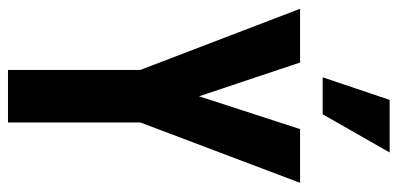

<svg xmlns="http://www.w3.org/2000/svg" viewBox="-284 -736 1020 493"><g transform="rotate(90 226.5 -490.0)"><path d="M160 0V-340L3 -750H141L247 -433H209L312 -750H450L295 -340V0ZM179 -808 237 -980H372L274 -808Z"/></g></svg>

Font: Mohave Light
Style: Regular
Weight: 300
Designer: Gumpita Rahayu
Foundry: Tokotype
Version: Version 2.003